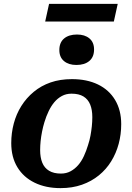

<svg xmlns="http://www.w3.org/2000/svg" viewBox="-20 -957 683 990"><path d="M434 -209Q442 -233 446.5 -257.5Q451 -282 453.5 -306Q456 -330 456 -353Q456 -391 445 -418Q434 -445 410.5 -459.5Q387 -474 349 -474Q321 -474 299 -462Q277 -450 260.5 -430.5Q244 -411 231 -384Q218 -357 209 -327Q202 -304 197 -279Q192 -254 189.5 -230Q187 -206 187 -183Q187 -145 198 -118Q209 -91 233 -76.5Q257 -62 294 -62Q322 -62 344 -74Q366 -86 383 -105.5Q400 -125 412.5 -152Q425 -179 434 -209ZM38 -219Q38 -271 51 -320Q64 -369 90 -410.5Q116 -452 154 -483.5Q192 -515 241 -532Q290 -549 351 -549Q428 -549 485 -521.5Q542 -494 573.5 -441.5Q605 -389 605 -317Q605 -264 592 -215.5Q579 -167 553.5 -125.5Q528 -84 490 -53Q452 -22 402.5 -4.5Q353 13 292 13Q216 13 158.5 -15Q101 -43 69.5 -95Q38 -147 38 -219ZM374 -622Q416 -622 440.5 -642.5Q465 -663 465 -702Q465 -739 441 -759Q417 -779 377 -779Q335 -779 310.5 -758.5Q286 -738 286 -699Q286 -662 310 -642Q334 -622 374 -622ZM233 -937H587L567 -846H213Z"/></svg>

Font: Roboto Serif SemiBold
Style: Italic
Weight: 600
Italic angle: -10°
Version: Version 1.007